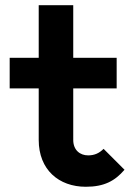

<svg xmlns="http://www.w3.org/2000/svg" viewBox="-20 -704 511 734"><path d="M308 10C378 10 419 -12 456 -55L376 -135C360 -119 342 -110 317 -110C286 -110 260 -130 260 -169V-366H426V-483H260V-684H128V-483H17V-366H128V-169C128 -55 205 10 308 10Z"/></svg>

Font: MV Cash SemiBold
Style: Regular
Weight: 600
Designer: Rodrigo Fuenzalida
Foundry: fragTYPE
Version: Version 1.100;Glyphs 3.1.2 (3151)